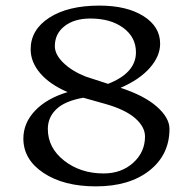

<svg xmlns="http://www.w3.org/2000/svg" viewBox="-20 -642 662 682"><path d="M63 -149.9Q63 -205.1 104.5 -248.8Q146 -292.5 220.2 -314.9Q157.2 -341.8 123 -381.6Q88.9 -421.4 88.9 -466.8Q88.9 -536.6 155.3 -579.3Q221.7 -622.1 333 -622.1Q430.7 -622.1 489.7 -584.7Q548.8 -547.4 548.8 -486.8Q548.8 -442.4 512 -400.6Q475.1 -358.9 408.2 -330.1Q492.2 -302.7 537.1 -263.2Q582 -223.6 582 -184.1Q582 -92.3 510.7 -36.1Q439.5 20 320.8 20Q206.5 20 134.8 -27.6Q63 -75.2 63 -149.9ZM149.9 -184.1Q149.9 -116.7 208 -71.3Q266.1 -25.9 348.1 -25.9Q411.1 -25.9 453.1 -63.7Q495.1 -101.6 495.1 -157.2Q495.1 -191.4 460 -222.2Q424.8 -252.9 354 -272.9L275.9 -294.9Q210.4 -283.2 180.2 -254.2Q149.9 -225.1 149.9 -184.1ZM174.8 -478Q174.8 -448.2 205.3 -418.7Q235.8 -389.2 284.2 -370.1L363.8 -344.2Q462.9 -382.8 462.9 -456.1Q462.9 -509.8 418 -543Q373 -576.2 300.8 -576.2Q244.1 -576.2 209.5 -549.3Q174.8 -522.5 174.8 -478Z"/></svg>

Font: Halibut
Style: Regular
Weight: 400
Designer: Matteo Maggi
Foundry: Collletttivo
Version: Version 3.080 | FøM Fix